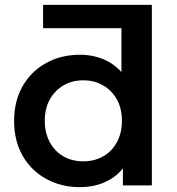

<svg xmlns="http://www.w3.org/2000/svg" viewBox="-20 -762 726 789"><path d="M308 7Q231 7 169.5 -27Q108 -61 73 -122Q38 -183 38 -265Q38 -347 73 -408Q108 -469 169.5 -503Q231 -537 308 -537Q374 -537 427 -508Q456 -491 479 -466V-646H157V-742H604V0H485V-70Q461 -40 430 -23Q377 7 308 7ZM322 -99Q367 -99 403 -119Q439 -139 460 -177Q481 -215 481 -265Q481 -317 460 -354Q439 -391 403 -411.5Q367 -432 322 -432Q277 -432 241.5 -411.5Q206 -391 185 -354Q164 -317 164 -265Q164 -215 185 -177Q206 -139 241.5 -119Q277 -99 322 -99Z"/></svg>

Font: Montserrat Thin SemiBold
Style: Regular
Weight: 600
Version: Version 9.000